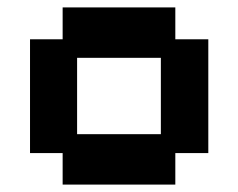

<svg xmlns="http://www.w3.org/2000/svg" viewBox="-20 -487 643 518"><path d="M149 11V-74H61V-381H149V-467H453V-381H542V-74H453V11ZM188 -125H414V-331H188Z"/></svg>

Font: Pixelify Sans
Style: Bold
Weight: 700
Designer: Stefie Justprince
Foundry: Typecalism Foundryline
Version: Version 1.000